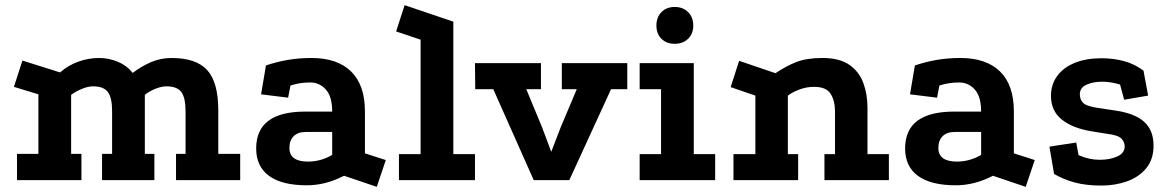

<svg xmlns="http://www.w3.org/2000/svg" viewBox="-20 -699 4526 745"><path d="M46 0V-102H129V-333L34 -362L67 -464L213 -418Q245 -446 284.5 -460Q324 -474 364 -474Q402 -474 437 -459.5Q472 -445 495 -416Q527 -441 565 -457.5Q603 -474 646 -474Q741 -474 784 -427Q827 -380 827 -270V-102H912V0H663V-102H700V-267Q700 -320 683.5 -342Q667 -364 626 -364Q607 -364 583 -354.5Q559 -345 542 -331V-102H579V0H376V-102H415V-267Q415 -320 398.5 -342Q382 -364 341 -364Q322 -364 298.5 -354.5Q275 -345 256 -331V-102H296V0Z M1315 -17Q1243 20 1171 20Q1074 20 1024 -16.5Q974 -53 974 -123Q974 -266 1164 -266H1269Q1269 -324 1244.5 -351.5Q1220 -379 1184 -379Q1162 -379 1143.5 -376Q1125 -373 1107 -367L1098 -320L993 -333L1012 -445Q1053 -459 1096.5 -466.5Q1140 -474 1189 -474Q1289 -474 1342.5 -421.5Q1396 -369 1396 -267V-104L1477 -78L1442 26ZM1167 -187Q1136 -187 1119.5 -170.5Q1103 -154 1103 -125Q1103 -72 1175 -72Q1225 -72 1269 -98V-187Z M1528 0V-101H1612V-545L1517 -577L1550 -679L1739 -615V-101H1823V0Z M1823 -454H2079V-353H2022L2083 -206L2119 -110L2156 -206L2218 -353H2160V-454H2414V-353H2351L2189 0H2051L1894 -353H1824Z M2462 -454H2672V-101H2755V0H2462V-101H2545V-353H2462ZM2598 -672Q2630 -672 2650 -652Q2670 -632 2670 -600Q2670 -568 2650 -548.5Q2630 -529 2598 -529Q2566 -529 2546.5 -548.5Q2527 -568 2527 -600Q2527 -632 2546.5 -652Q2566 -672 2598 -672Z M2826 0V-101H2911V-328L2815 -361L2848 -463L2989 -415Q3029 -442 3069 -458Q3109 -474 3171 -474Q3237 -474 3275 -448Q3313 -422 3329.5 -378Q3346 -334 3346 -281V-101H3429V0H3179V-101H3220V-266Q3220 -308 3203 -335Q3186 -362 3139 -362Q3109 -362 3081.5 -351.5Q3054 -341 3037 -328V-101H3077V0Z M3833 -17Q3761 20 3689 20Q3592 20 3542 -16.5Q3492 -53 3492 -123Q3492 -266 3682 -266H3787Q3787 -324 3762.5 -351.5Q3738 -379 3702 -379Q3680 -379 3661.5 -376Q3643 -373 3625 -367L3616 -320L3511 -333L3530 -445Q3571 -459 3614.5 -466.5Q3658 -474 3707 -474Q3807 -474 3860.5 -421.5Q3914 -369 3914 -267V-104L3995 -78L3960 26ZM3685 -187Q3654 -187 3637.5 -170.5Q3621 -154 3621 -125Q3621 -72 3693 -72Q3743 -72 3787 -98V-187Z M4326 -371Q4310 -376 4291.5 -379Q4273 -382 4256 -382Q4222 -382 4196 -370.5Q4170 -359 4170 -333Q4170 -313 4182.5 -300Q4195 -287 4241 -280L4308 -270Q4384 -259 4420 -226Q4456 -193 4456 -134Q4456 -80 4427 -45.5Q4398 -11 4352 5Q4306 21 4254 21Q4195 21 4151.5 9.5Q4108 -2 4070 -24L4052 -130L4156 -146L4165 -97Q4186 -88 4206 -83.5Q4226 -79 4247 -79Q4287 -79 4315.5 -92Q4344 -105 4344 -131Q4344 -148 4331 -161.5Q4318 -175 4274 -180L4213 -190Q4141 -202 4099.5 -235.5Q4058 -269 4058 -327Q4058 -371 4082 -404Q4106 -437 4150 -455Q4194 -473 4254 -473Q4300 -473 4341 -462Q4382 -451 4417 -425L4435 -328L4342 -312Z"/></svg>

Font: Podkova ExtraBold
Style: Regular
Weight: 800
Designer: Ilya Yudin
Foundry: Cyreal (www.cyreal.org)
Version: Version 2.103